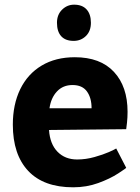

<svg xmlns="http://www.w3.org/2000/svg" viewBox="-20 -796 604 826"><path d="M312 -109.9Q349.1 -109.9 386.5 -120.4Q423.8 -130.9 448.5 -141.8Q473.1 -152.8 480 -157.2L522.9 -74.2Q522.9 -72.3 488 -49.6Q453.1 -26.9 402.6 -8.5Q352.1 9.8 294.9 9.8Q168 9.8 101.6 -60.5Q35.2 -130.9 35.2 -259.8Q35.2 -346.7 67.1 -412.4Q99.1 -478 159.2 -513.9Q219.2 -549.8 301.8 -549.8Q411.6 -549.8 470.2 -486.8Q528.8 -423.8 528.8 -314.9Q528.8 -291 526.4 -268.6Q523.9 -246.1 522.9 -240.2L190.9 -236.8Q194.8 -176.8 227.3 -143.3Q259.8 -109.9 312 -109.9ZM192.9 -330.1H374Q374 -375 354 -402.6Q334 -430.2 292 -430.2Q251 -430.2 225.1 -402.6Q199.2 -375 192.9 -330.1ZM298.8 -775.9Q334 -775.9 352.5 -755.4Q371.1 -734.9 371.1 -698.2Q371.1 -662.1 349.6 -641.1Q328.1 -620.1 296.9 -620.1Q261.7 -620.1 243.4 -640.1Q225.1 -660.2 225.1 -698.2Q225.1 -732.9 247.1 -754.4Q269 -775.9 298.8 -775.9Z"/></svg>

Font: Kadwa
Style: Regular
Weight: 400
Designer: Sol Matas
Foundry: Sol Matas
Version: Version 1.000;PS 001.000;hotconv 1.0.70;makeotf.lib2.5.58329